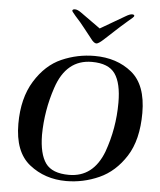

<svg xmlns="http://www.w3.org/2000/svg" viewBox="-57 -873 775 932"><g transform="rotate(5 330.5 -407.0)"><path d="M45 -247Q45 -372 97 -456Q149 -540 225.5 -573.5Q302 -607 385 -607Q494 -607 567 -547.5Q640 -488 640 -351Q640 -220 588.5 -139.5Q537 -59 460 -24.5Q383 10 300 10Q196 10 120.5 -50Q45 -110 45 -247ZM478 -149Q520 -265 520 -391Q520 -486 488 -531.5Q456 -577 375 -577Q250 -577 203 -435Q165 -322 164 -203Q165 -110 197 -65.5Q229 -21 311 -21Q429 -21 478 -149ZM360 -690 322 -738Q303 -763 276 -792Q258 -813 258 -816Q258 -824 271 -824Q283 -824 300 -812L398 -742L518 -812Q538 -824 549 -824Q560 -824 560 -817Q560 -812 530 -788Q493 -756 474 -738L422 -690Q398 -668 388 -668Q376 -668 360 -690Z"/></g></svg>

Font: Unna Medium
Style: Italic
Weight: 500
Italic angle: -8.05°
Designer: Jorge de Buen Unna
Foundry: Omnibus-Type
Version: Version 2.008